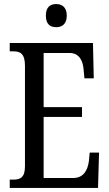

<svg xmlns="http://www.w3.org/2000/svg" viewBox="-20 -926 539 946"><path d="M257 -792C285 -792 309 -807 309 -849C309 -891 285 -906 257 -906C227 -906 206 -891 206 -849C206 -807 227 -792 257 -792ZM28 0H463L468 -174H422L418 -132C412 -88 392 -49 341 -49H195V-350H384V-398H195V-665H322C371 -665 389 -626 392 -582L396 -540H442L438 -714H28V-673H45C78 -673 103 -664 103 -602V-107C103 -52 81 -41 45 -41H28Z"/></svg>

Font: Noto Serif Ethiopic XCn
Style: Regular
Weight: 400
Width: 2
Designer: Monotype Design Team
Foundry: Monotype Imaging Inc.
Version: Version 2.102